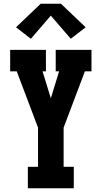

<svg xmlns="http://www.w3.org/2000/svg" viewBox="-20 -1000 540 1020"><path d="M128 0V-114H182V-322L69 -621H34V-735H224V-621H206L250 -478L294 -621H276V-735H466V-621H431L318 -322V-114H372V0ZM144 -794 65 -855 196 -980H304L435 -855L356 -794L250 -917Z"/></svg>

Font: Iosevka Slab Heavy
Style: Regular
Weight: 900
Monospace: yes
Designer: Belleve Invis
Foundry: Belleve Invis
Version: Version 11.1.0; ttfautohint (v1.8.3)